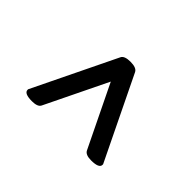

<svg xmlns="http://www.w3.org/2000/svg" viewBox="-64 -907 502 502"><g transform="rotate(45 187.5 -655.5)"><path d="M326.2 -540.5Q326.2 -527.3 296.9 -527.3Q276.4 -527.3 271 -537.6L187.5 -709.5L104 -537.6Q99.1 -527.3 78.1 -527.3Q48.8 -527.3 48.8 -540.5Q48.8 -543.5 49.8 -544.4L160.2 -772Q165 -782.7 187.5 -782.7Q209.5 -782.7 214.8 -772L325.2 -544.4Q326.2 -543.5 326.2 -540.5Z"/></g></svg>

Font: Gayathri
Style: Regular
Weight: 400
Designer: Binoy Dominic <binoy.domenic@gmail.com>
Foundry: SMC
Version: Version 1.000